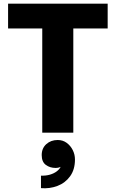

<svg xmlns="http://www.w3.org/2000/svg" viewBox="-20 -722 631 1045"><path d="M203 302V234Q230 235 252 228.5Q274 222 289 210.5Q304 199 310 186Q299 192 282 192Q252 192 229.5 175.5Q207 159 207 122Q207 85 232 62.5Q257 40 294 40Q322 40 343 55.5Q364 71 376 95Q388 119 388 146Q388 201 361.5 237.5Q335 274 292.5 290Q250 306 203 302ZM24 -702H566V-567H379V0H210V-567H24Z"/></svg>

Font: Parkinsans
Style: Bold
Weight: 700
Designer: Red Stone, Indian Type Foundry
Foundry: Indian Type Foundry
Version: Version 1.000